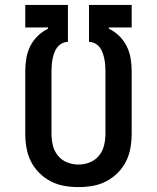

<svg xmlns="http://www.w3.org/2000/svg" viewBox="-20 -755 640 783"><path d="M300 8Q271 8 242 3Q213 -2 187 -15.5Q161 -29 140 -50Q119 -71 106 -97Q93 -123 88 -152Q83 -181 83 -210V-466Q83 -492 87.5 -518Q92 -544 103.5 -567Q115 -590 134 -608.5Q153 -627 176 -638V-643H83V-735H257V-584H253Q241 -583 230 -576.5Q219 -570 212 -560Q205 -550 201 -538.5Q197 -527 194.5 -515Q192 -503 191 -490.5Q190 -478 190 -466V-210Q190 -186 195.5 -162.5Q201 -139 216 -120.5Q231 -102 253.5 -93Q276 -84 300 -84Q324 -84 346.5 -93Q369 -102 384 -120.5Q399 -139 404.5 -162.5Q410 -186 410 -210V-466Q410 -478 409 -490.5Q408 -503 405.5 -515Q403 -527 399 -538.5Q395 -550 388 -560Q381 -570 370 -576.5Q359 -583 347 -584H343V-735H517V-643H424V-638Q447 -627 466 -608.5Q485 -590 496.5 -567Q508 -544 512.5 -518Q517 -492 517 -466V-210Q517 -181 512 -152Q507 -123 494 -97Q481 -71 460 -50Q439 -29 413 -15.5Q387 -2 358 3Q329 8 300 8Z"/></svg>

Font: Iosevka Aile Semibold
Style: Regular
Weight: 600
Designer: Belleve Invis
Foundry: Belleve Invis
Version: Version 31.1.0; ttfautohint (v1.8.4)